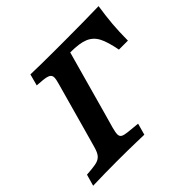

<svg xmlns="http://www.w3.org/2000/svg" viewBox="-160 -730 890 890"><g transform="rotate(-45 284.5 -285.5)"><path d="M160.4 -511 125 -513.8 140.3 -570.6Q207.2 -568.5 296.6 -568.5H298.8H373.7Q488.1 -568.5 587.5 -571Q578.7 -512.7 574.9 -467.4Q571 -422 570.6 -361.7H511.7Q500 -423.7 483.5 -454.7Q467 -485.7 435.5 -498.9Q404 -512.1 344.7 -512.1H342.8L256.5 -201.6H133.8L201.6 -445.2Q209.3 -470.7 208.7 -483.6Q208.2 -496.5 197.2 -502.5Q186.3 -508.6 160.4 -511ZM-19 0 -2.9 -56.5 32.8 -59.6Q59.6 -62 74 -68.2Q88.4 -74.4 97 -87.4Q105.6 -100.3 112.5 -125.8L133.8 -201.6H256.5L235.1 -125.8Q228.3 -100.7 228.6 -88Q229 -75.3 238.8 -69.8Q248.6 -64.4 271.9 -62L331.8 -56.1L316.1 0.4L264.5 -0.9Q213 -2.4 137.2 -2.4H139.2H137.7Q62.4 -2.4 -19 0Z"/></g></svg>

Font: Playfair Micro SmCond SmLight
Style: Italic
Weight: 360
Width: 4
Italic angle: -15.6°
Designer: Claus Eggers Sørensen
Foundry: Claus Eggers Sørensen
Version: Version 2.203;Glyphs 3.3 (3326)